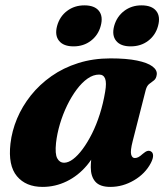

<svg xmlns="http://www.w3.org/2000/svg" viewBox="-20 -702 644 735"><path d="M488 -162Q478.5 -125 482 -111Q485.5 -97 496 -97Q503 -97 509.8 -100.5Q516.5 -104 526.5 -113Q537 -122 544 -124Q551 -126 557.5 -122.5Q565.5 -118.5 566 -107Q566.5 -95.5 557.5 -78Q536 -37 493 -11.8Q450 13.5 402.5 13.5Q362.5 13.5 345 -6.5Q327.5 -26.5 327.5 -61.5Q327.5 -73.5 328.8 -87.2Q330 -101 332.8 -117Q335.5 -133 340.2 -152.2Q345 -171.5 351.5 -195L364 -163.5Q346.5 -109 312.8 -69Q279 -29 235.2 -7.8Q191.5 13.5 143 13.5Q79 13.5 44.8 -27.5Q10.5 -68.5 20 -152Q25.5 -200.5 45.2 -247.8Q65 -295 98.2 -336.8Q131.5 -378.5 177 -410.5Q222.5 -442.5 279.5 -460.5Q336.5 -478.5 403 -478.5Q464.5 -478.5 504.5 -470.2Q544.5 -462 563.5 -447.8Q582.5 -433.5 580 -416Q578 -401 569.2 -394.2Q560.5 -387.5 551.5 -380.8Q542.5 -374 538 -358ZM194.5 -155Q190 -112.5 199.2 -95.8Q208.5 -79 225 -79Q241.5 -79 259.8 -92.8Q278 -106.5 296.5 -131.5Q315 -156.5 332 -190.2Q349 -224 362 -264.8Q375 -305.5 382.5 -350.5Q388.5 -385 382.5 -400.8Q376.5 -416.5 359.5 -416.5Q337 -416.5 315.2 -401.2Q293.5 -386 273.5 -359.2Q253.5 -332.5 237 -298.5Q220.5 -264.5 209.5 -227.5Q198.5 -190.5 194.5 -155ZM261.5 -524.5Q223 -524.5 206 -545.8Q189 -567 198.5 -602.5Q208.5 -639 236.8 -660.2Q265 -681.5 303 -681.5Q342 -681.5 358.8 -660.2Q375.5 -639 365.5 -602.5Q356 -567.5 328 -546Q300 -524.5 261.5 -524.5ZM480 -524.5Q441.5 -524.5 424.5 -545.8Q407.5 -567 417 -602.5Q427 -638.5 455.2 -660Q483.5 -681.5 521.5 -681.5Q561 -681.5 578 -660.2Q595 -639 585 -602.5Q575.5 -567.5 547.5 -546Q519.5 -524.5 480 -524.5Z"/></svg>

Font: Fraunces
Style: Bold Italic
Weight: 700
Italic angle: -16°
Version: Version 1.000;[b76b70a41]